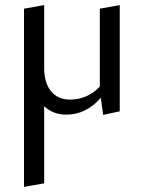

<svg xmlns="http://www.w3.org/2000/svg" viewBox="-20 -443 564 752"><path d="M371 -409 449 -423V-7L384 7L375 -60Q317 6 240 6Q188 6 153 -27V275L74 289V-409L153 -423V-177Q153 -119 179.5 -86Q206 -53 254 -53Q323 -53 371 -104Z"/></svg>

Font: EauTestText Medium
Style: Regular
Weight: 500
Designer: Christian Thalmann (Catharsis Fonts)
Version: Version 0.001;PS 000.001;hotconv 1.0.88;makeotf.lib2.5.64775